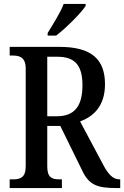

<svg xmlns="http://www.w3.org/2000/svg" viewBox="-20 -951 628 971"><path d="M221 -784V-771H264C316 -811 391 -886 413 -921V-931H302C285 -886 249 -830 221 -784ZM29 0H293V-44H281C244 -44 219 -52 219 -109V-314H285L395 -90C430 -15 472 0 569 0H588V-44H584C550 -44 526 -71 498 -125L385 -337C451 -361 511 -413 511 -525C511 -653 441 -714 280 -714H29V-670H46C79 -670 110 -661 110 -604V-109C110 -52 81 -44 46 -44H29ZM267 -363H219V-664H271C360 -664 397 -619 397 -520C397 -417 359 -363 267 -363Z"/></svg>

Font: Noto Serif Devanagari Condensed Medium
Style: Regular
Weight: 500
Width: 3
Designer: Universal Thirst, Indian Type Foundry and the Monotype Design Team
Foundry: Monotype Imaging Inc.
Version: Version 2.004